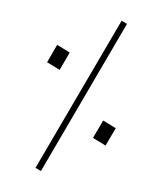

<svg xmlns="http://www.w3.org/2000/svg" viewBox="-82 -778 723 855"><g transform="rotate(10 280.0 -351.0)"><path d="M104 -472.2 134.8 -556.2 195.8 -532.2 165 -448.2ZM134.8 0 398.9 -711.9 424.8 -702.1 161.1 9.8ZM363.8 -175.8 395 -259.8 456.1 -235.8 424.8 -151.9Z"/></g></svg>

Font: Dihjauti S
Style: Regular
Weight: 400
Designer: T. Christopher White
Version: Version 3.0.0